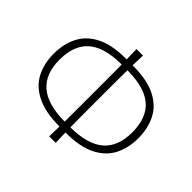

<svg xmlns="http://www.w3.org/2000/svg" viewBox="-175 -947 1182 1182"><g transform="rotate(45 416.0 -356.0)"><path d="M388 23.5Q388.5 0.5 389 -21Q389.5 -42.5 390 -64Q264.5 -64.5 189.2 -102.8Q114 -141 80.8 -206.8Q47.5 -272.5 47.5 -355.5Q47.5 -442 81.5 -508.2Q115.5 -574.5 190 -611.8Q264.5 -649 386.5 -649H390Q389.5 -670.5 389 -692.2Q388.5 -714 388 -736.5H444.5Q444 -710.5 443.2 -691Q442.5 -671.5 442 -649H445.5Q567 -649 641.8 -611.8Q716.5 -574.5 750.5 -508.2Q784.5 -442 784.5 -355.5Q784.5 -272 751 -206Q717.5 -140 642.2 -102Q567 -64 442 -64Q442.5 -40.5 443 -20.2Q443.5 0 444.5 23.5ZM440 -228.5Q440.5 -196.5 440.5 -166.5Q440.5 -136.5 441 -108Q589.5 -109 661 -170.2Q732.5 -231.5 732.5 -355.5Q732.5 -481.5 661.8 -542.8Q591 -604 445 -605H441Q440.5 -576.5 440.5 -546.5Q440.5 -516.5 440 -484.5ZM99 -355.5Q99 -231 171 -170Q243 -109 391 -108Q391 -136.5 391.2 -166.5Q391.5 -196.5 391.5 -228.5V-484.5Q391.5 -516.5 391.2 -546.5Q391 -576.5 391 -605H386.5Q240.5 -604 169.8 -542.8Q99 -481.5 99 -355.5Z"/></g></svg>

Font: Commissioner Loud ExtraLight
Style: Regular
Weight: 200
Designer: Kostas Bartsokas
Foundry: Kostas Bartsokas
Version: Version 1.000; ttfautohint (v1.8.3)